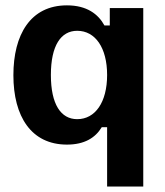

<svg xmlns="http://www.w3.org/2000/svg" viewBox="-20 -530 615 717"><path d="M380 166.7H515V-500H390V-435H370C346.7 -477.5 304.2 -510 230 -510C93.3 -510 30 -400 30 -249.2C30 -95 96.7 10 230 10C295 10 335.8 -15 360 -55H380ZM268.3 -85C207.5 -85 170 -140 170 -250C170 -360 207.5 -415 268.3 -415C335.8 -415 380 -351.7 380 -250C380 -148.3 335.8 -85 268.3 -85Z"/></svg>

Font: Familjen Grotesk GF
Style: Bold
Weight: 700
Designer: Anders Wikstroem, Jonas Baeckman, Matilda Gysing, Kristian Moeller
Foundry: Familjen STHLM AB
Version: Version 2.000; Beta; Release 4; Build 6